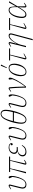

<svg xmlns="http://www.w3.org/2000/svg" viewBox="2358 -3158 1000 5755"><g transform="rotate(-90 2857.5 -280.0)"><path d="M60 -456 119 -498Q137 -511 148 -515.5Q159 -520 170 -520Q182 -520 193 -513.5Q204 -507 204 -489Q204 -483 203 -476Q202 -469 199 -457L134 -194Q124 -156 121 -135.5Q118 -115 118 -98Q118 -59 143 -36.5Q168 -14 207 -14Q268 -14 312 -58Q333 -79 352.5 -115Q372 -151 388 -197Q404 -243 415.5 -296.5Q427 -350 432 -406L391 -497Q393 -506 401.5 -513Q410 -520 421 -520Q440 -520 451 -498.5Q462 -477 462 -432Q462 -384 451.5 -328Q441 -272 422.5 -218.5Q404 -165 379.5 -118.5Q355 -72 327 -44Q295 -12 264.5 0Q234 12 199 12Q146 12 114.5 -17Q83 -46 83 -95Q83 -115 86.5 -136Q90 -157 98 -192L171 -484L155 -493L68 -444Z M672 -476H576L584 -508H1045L1037 -476H936L836 -24L852 -15L937 -58L945 -44L900 -15Q874 2 861 7Q848 12 835 12Q823 12 811.5 5Q800 -2 800 -20Q800 -33 807 -57L918 -476H690L580 0H540Z M1250 -247Q1187 -247 1144.5 -217Q1102 -187 1091 -139Q1088 -128 1087 -119Q1086 -110 1086 -100Q1086 -62 1113 -38.5Q1140 -15 1194 -15Q1247 -15 1291 -41Q1335 -67 1374 -127L1389 -118Q1351 -49 1301 -18.5Q1251 12 1187 12Q1117 12 1083 -19Q1049 -50 1049 -99Q1049 -163 1091.5 -203.5Q1134 -244 1203 -253V-256Q1164 -265 1143.5 -289.5Q1123 -314 1123 -352Q1123 -386 1137 -417Q1151 -448 1176.5 -470.5Q1202 -493 1237 -506.5Q1272 -520 1315 -520Q1381 -520 1413.5 -495Q1446 -470 1446 -437Q1446 -420 1436 -409.5Q1426 -399 1410 -399Q1396 -399 1388 -407Q1380 -415 1380 -427Q1380 -442 1391 -452.5Q1402 -463 1420 -465V-469Q1405 -484 1380 -491.5Q1355 -499 1314 -499Q1255 -499 1215 -467Q1175 -435 1164 -390Q1162 -381 1161 -372.5Q1160 -364 1160 -356Q1160 -318 1187.5 -298Q1215 -278 1260 -278H1331L1323 -247Z M1527 -456 1586 -498Q1604 -511 1615 -515.5Q1626 -520 1637 -520Q1649 -520 1660 -513.5Q1671 -507 1671 -489Q1671 -483 1670 -476Q1669 -469 1666 -457L1601 -194Q1591 -156 1588 -135.5Q1585 -115 1585 -98Q1585 -59 1610 -36.5Q1635 -14 1674 -14Q1735 -14 1779 -58Q1800 -79 1819.5 -115Q1839 -151 1855 -197Q1871 -243 1882.5 -296.5Q1894 -350 1899 -406L1858 -497Q1860 -506 1868.5 -513Q1877 -520 1888 -520Q1907 -520 1918 -498.5Q1929 -477 1929 -432Q1929 -384 1918.5 -328Q1908 -272 1889.5 -218.5Q1871 -165 1846.5 -118.5Q1822 -72 1794 -44Q1762 -12 1731.5 0Q1701 12 1666 12Q1613 12 1581.5 -17Q1550 -46 1550 -95Q1550 -115 1553.5 -136Q1557 -157 1565 -192L1638 -484L1622 -493L1535 -444Z M2149 12Q2095 12 2060.5 -25.5Q2026 -63 2026 -146Q2026 -183 2033 -232.5Q2040 -282 2052 -336.5Q2064 -391 2081.5 -446.5Q2099 -502 2119 -552Q2139 -602 2162 -642Q2185 -682 2209 -706Q2261 -760 2322 -760Q2376 -760 2410.5 -722.5Q2445 -685 2445 -602Q2445 -565 2438 -515.5Q2431 -466 2419 -411.5Q2407 -357 2389.5 -301.5Q2372 -246 2352 -196Q2332 -146 2309 -106Q2286 -66 2262 -42Q2236 -15 2208.5 -1.5Q2181 12 2149 12ZM2150 -11Q2181 -11 2210 -30Q2239 -49 2265.5 -89.5Q2292 -130 2316.5 -194.5Q2341 -259 2364 -351L2367 -363H2099Q2086 -313 2078.5 -278Q2071 -243 2067 -216.5Q2063 -190 2062 -170.5Q2061 -151 2061 -132Q2061 -67 2085 -39Q2109 -11 2150 -11ZM2321 -737Q2290 -737 2261.5 -718.5Q2233 -700 2206.5 -659.5Q2180 -619 2155.5 -554.5Q2131 -490 2108 -398L2107 -394H2374Q2386 -441 2393 -474.5Q2400 -508 2403.5 -533.5Q2407 -559 2408.5 -578Q2410 -597 2410 -616Q2410 -681 2385.5 -709Q2361 -737 2321 -737Z M2504 -456 2563 -498Q2581 -511 2592 -515.5Q2603 -520 2614 -520Q2626 -520 2637 -513.5Q2648 -507 2648 -489Q2648 -483 2647 -476Q2646 -469 2643 -457L2578 -194Q2568 -156 2565 -135.5Q2562 -115 2562 -98Q2562 -59 2587 -36.5Q2612 -14 2651 -14Q2712 -14 2756 -58Q2777 -79 2796.5 -115Q2816 -151 2832 -197Q2848 -243 2859.5 -296.5Q2871 -350 2876 -406L2835 -497Q2837 -506 2845.5 -513Q2854 -520 2865 -520Q2884 -520 2895 -498.5Q2906 -477 2906 -432Q2906 -384 2895.5 -328Q2885 -272 2866.5 -218.5Q2848 -165 2823.5 -118.5Q2799 -72 2771 -44Q2739 -12 2708.5 0Q2678 12 2643 12Q2590 12 2558.5 -17Q2527 -46 2527 -95Q2527 -115 2530.5 -136Q2534 -157 2542 -192L2615 -484L2599 -493L2512 -444Z M3109 0Q3108 -67 3106 -133.5Q3104 -200 3101 -262Q3098 -324 3094 -381Q3090 -438 3085 -486L3071 -493L2994 -443L2985 -456L3038 -498Q3054 -511 3064.5 -515.5Q3075 -520 3086 -520Q3100 -520 3109 -513Q3118 -506 3120 -488Q3124 -444 3127.5 -389.5Q3131 -335 3133.5 -276Q3136 -217 3138 -155Q3140 -93 3141 -34H3146Q3226 -140 3279 -232.5Q3332 -325 3361 -406L3350 -506Q3360 -520 3378 -520Q3391 -520 3399.5 -509Q3408 -498 3408 -477Q3408 -448 3388 -396Q3368 -344 3332.5 -279Q3297 -214 3248 -141.5Q3199 -69 3141 0Z M3585 -11Q3621 -11 3651 -30Q3681 -49 3704.5 -80.5Q3728 -112 3745 -153.5Q3762 -195 3773 -241Q3779 -266 3782.5 -284Q3786 -302 3788.5 -316Q3791 -330 3791.5 -341.5Q3792 -353 3792 -364Q3792 -394 3787 -418.5Q3782 -443 3771 -460.5Q3760 -478 3741 -487.5Q3722 -497 3694 -497Q3658 -497 3628 -478Q3598 -459 3574.5 -427.5Q3551 -396 3534 -354.5Q3517 -313 3506 -267Q3494 -217 3490.5 -191.5Q3487 -166 3487 -144Q3487 -114 3492 -89.5Q3497 -65 3508 -47.5Q3519 -30 3538 -20.5Q3557 -11 3585 -11ZM3584 12Q3513 12 3482.5 -33Q3452 -78 3452 -153Q3452 -219 3470 -284.5Q3488 -350 3520 -402.5Q3552 -455 3597 -487.5Q3642 -520 3695 -520Q3766 -520 3796.5 -475Q3827 -430 3827 -355Q3827 -289 3809 -223.5Q3791 -158 3758.5 -105.5Q3726 -53 3681.5 -20.5Q3637 12 3584 12ZM3766 -757 3800 -746 3710 -571 3694 -577Z M3928 -508H4287L4279 -477H4097L3991 -24L4007 -15L4125 -74L4132 -61L4040 -6Q4023 4 4012.5 8Q4002 12 3991 12Q3979 12 3967.5 5Q3956 -2 3956 -20Q3956 -27 3958 -37Q3960 -47 3965 -65L4079 -477H3919Z M4442 -484 4426 -493 4339 -444 4331 -456 4390 -498Q4408 -512 4419 -516Q4430 -520 4441 -520Q4453 -520 4464 -513.5Q4475 -507 4475 -489Q4475 -483 4474 -476Q4473 -469 4470 -457L4427 -288L4433 -287Q4449 -320 4473 -360.5Q4497 -401 4527 -436.5Q4557 -472 4592.5 -496Q4628 -520 4668 -520Q4705 -520 4720 -502.5Q4735 -485 4735 -457Q4735 -439 4729 -418L4564 200H4529L4694 -415Q4698 -429 4699 -437.5Q4700 -446 4700 -453Q4700 -492 4656 -492Q4633 -492 4607 -477Q4581 -462 4555.5 -437Q4530 -412 4505 -378.5Q4480 -345 4459 -309Q4438 -273 4421.5 -235.5Q4405 -198 4397 -164L4356 0H4321Z M4840 -508H5199L5191 -477H5009L4903 -24L4919 -15L5037 -74L5044 -61L4952 -6Q4935 4 4924.5 8Q4914 12 4903 12Q4891 12 4879.5 5Q4868 -2 4868 -20Q4868 -27 4870 -37Q4872 -47 4877 -65L4991 -477H4831Z M5545 -251 5547 -65Q5548 -54 5548 -43.5Q5548 -33 5550 -22L5564 -16L5643 -62L5652 -49L5598 -10Q5579 4 5569 8Q5559 12 5549 12Q5532 12 5522 1.5Q5512 -9 5512 -32Q5512 -50 5512.5 -76.5Q5513 -103 5515 -130L5519 -207H5515L5496 -174Q5464 -118 5437 -82Q5410 -46 5386.5 -25Q5363 -4 5341.5 4Q5320 12 5298 12Q5244 12 5220 -23Q5196 -58 5196 -119Q5196 -186 5213 -257Q5230 -328 5261.5 -386.5Q5293 -445 5337 -482.5Q5381 -520 5435 -520Q5460 -520 5479.5 -513Q5499 -506 5512 -486.5Q5525 -467 5532.5 -433.5Q5540 -400 5541 -347L5542 -304H5546L5657 -508H5698ZM5305 -17Q5324 -17 5343.5 -25Q5363 -33 5385 -55Q5407 -77 5433.5 -114Q5460 -151 5495 -210L5522 -256V-306V-335Q5522 -382 5516 -413Q5510 -444 5498.5 -462Q5487 -480 5471.5 -487.5Q5456 -495 5437 -495Q5407 -495 5379 -478.5Q5351 -462 5327.5 -432Q5304 -402 5285 -360Q5266 -318 5254 -267Q5242 -219 5237.5 -183.5Q5233 -148 5233 -119Q5233 -66 5250.5 -41.5Q5268 -17 5305 -17Z"/></g></svg>

Font: IBM Plex Serif ExtLt
Style: Italic
Weight: 200
Italic angle: -14°
Designer: Mike Abbink, Paul van der Laan, Pieter van Rosmalen
Foundry: Bold Monday
Version: Version 3.001